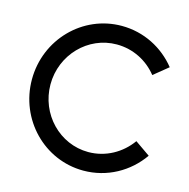

<svg xmlns="http://www.w3.org/2000/svg" viewBox="-110 -833 954 969"><g transform="rotate(15 367.0 -348.0)"><path d="M630 -183C580 -113 500 -67 409 -67C259 -67 137 -193 137 -348C137 -503 259 -629 409 -629C495 -629 571 -589 621 -526L696 -587C628 -672 525 -726 409 -726C205 -726 40 -557 40 -348C40 -139 205 30 409 30C533 30 642 -32 709 -128Z"/></g></svg>

Font: McLaren
Style: Regular
Weight: 400
Designer: Astigmatic (AOETI)
Foundry: Astigmatic (AOETI)
Version: Version 1.000